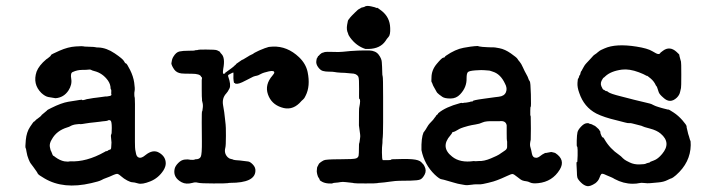

<svg xmlns="http://www.w3.org/2000/svg" viewBox="-20 -599 2425 651"><path d="M121 -209 139 -224Q139 -226 154 -233Q188 -250 211.5 -254Q235 -258 240 -258.5Q245 -259 249 -260Q258 -261 258 -261Q257 -257 275 -263H276Q286 -265 296 -266.5Q306 -268 308.5 -268Q311 -268 323.5 -270Q336 -272 338 -272H343L354 -274L357 -276Q358 -278 358 -280L357 -281Q358 -294 356.5 -295.5Q355 -297 355 -299Q355 -313 346 -326Q328 -351 300 -358Q292 -360 289 -362Q286 -364 280.5 -363Q275 -362 258.5 -362Q242 -362 227 -355Q218 -352 221.5 -332Q225 -312 212 -292Q196 -268 168 -266L144 -270Q133 -272 120 -284Q90 -314 104 -356Q112 -377 137 -398Q141 -401 141.5 -401Q142 -401 144 -403Q146 -405 149.5 -407.5Q153 -410 152.5 -412Q152 -414 181.5 -427Q211 -440 236.5 -441.5Q262 -443 262 -442Q262 -441 282 -440.5Q302 -440 303.5 -439Q305 -438 314 -438Q341 -437 369 -418Q397 -399 400.5 -391.5Q404 -384 407 -384Q410 -384 421 -362Q432 -340 435 -319Q438 -298 436.5 -291.5Q435 -285 435.5 -276.5Q436 -268 437 -267.5Q438 -267 437.5 -182.5Q437 -98 438.5 -92Q440 -86 441 -79Q443 -67 451.5 -64.5Q460 -62 473 -73Q499 -94 520 -81Q542 -68 542 -45Q542 -34 534 -21Q517 5 489.5 16Q462 27 448.5 23Q435 19 429 19Q423 19 411.5 13Q400 7 390.5 -1.5Q381 -10 376.5 -9.5Q372 -9 365 -6Q358 -3 351.5 0Q345 3 338.5 5Q332 7 324 11.5Q316 16 289 22Q195 44 131 6Q110 -6 108 -10.5Q106 -15 103 -19Q100 -23 93 -33Q86 -43 84 -45Q82 -47 77 -59Q72 -71 70 -84Q68 -97 67 -97Q65 -98 67.5 -124.5Q70 -151 82 -169Q94 -187 95 -186.5Q96 -186 99.5 -190Q103 -194 103.5 -194Q104 -194 106.5 -196Q109 -198 115 -202.5Q121 -207 121 -209ZM350 -91Q357 -91 357 -99Q357 -107 358 -116Q358 -120 356 -138L357 -147V-142Q359 -143 359 -165.5Q359 -188 354.5 -190.5Q350 -193 347 -191Q344 -189 337 -188.5Q330 -188 327 -187.5Q324 -187 320 -186.5Q316 -186 303 -184.5Q290 -183 284.5 -182.5Q279 -182 271 -180.5Q263 -179 258.5 -178.5Q254 -178 252 -178H250Q251 -179 248.5 -178.5Q246 -178 239.5 -177.5Q233 -177 227 -175Q221 -173 218 -171Q215 -169 208 -167Q172 -156 156 -127Q147 -113 149 -101Q151 -89 154 -85Q159 -71 160.5 -71Q162 -71 168 -66Q183 -55 198 -52Q211 -50 217 -52Q273 -49 335 -84Q339 -87 341 -86.5Q343 -86 346 -88.5Q349 -91 350 -91Z M742 -351Q774 -374 774 -375Q774 -376 776.5 -377.5Q779 -379 782 -383L781 -382L779 -381Q779 -381 789 -388Q799 -395 802 -397V-396Q820 -407 822 -408Q824 -409 825 -410Q826 -411 833 -414Q840 -417 839.5 -417.5Q839 -418 845 -421Q851 -424 851 -424Q851 -424 856 -426.5Q861 -429 861.5 -429Q862 -429 866.5 -431Q871 -433 874 -434Q877 -435 877.5 -435.5Q878 -436 884 -437.5Q890 -439 890 -439.5Q890 -440 905 -441Q954 -443 994 -405Q1017 -383 1023 -355Q1033 -307 1016 -274Q1012 -265 1008 -262Q1004 -259 995 -249Q968 -223 934 -235Q900 -246 888.5 -279Q877 -312 904 -343Q910 -350 910 -353Q910 -361 891.5 -357Q873 -353 864 -348Q855 -343 851.5 -342.5Q848 -342 844.5 -341Q841 -340 838.5 -339Q836 -338 817 -328Q798 -318 792 -316.5Q786 -315 785 -315H781Q781 -315 779.5 -315.5Q778 -316 777.5 -315.5Q777 -315 777 -316Q776 -319 775 -318Q774 -317 773.5 -317.5Q773 -318 772 -326Q771 -334 771.5 -342.5Q772 -351 771.5 -352.5Q771 -354 765.5 -351Q760 -348 756 -346Q752 -344 754 -339Q764 -311 758 -299Q752 -287 747 -282Q732 -266 736.5 -241.5Q741 -217 742.5 -199.5Q744 -182 745 -177Q746 -172 746 -138.5Q746 -105 744 -98Q739 -79 752 -66Q757 -61 763 -60Q769 -59 770 -58Q771 -57 779 -56Q795 -55 804.5 -53.5Q814 -52 821 -51.5Q828 -51 837.5 -41Q847 -31 846 -19Q844 21 761 21Q756 21 752 22Q748 23 704 23Q660 23 651 20.5Q642 18 633 21Q611 27 596 19Q566 3 572 -26Q574 -36 584.5 -46.5Q595 -57 606.5 -58Q618 -59 621 -58Q624 -57 632 -57Q640 -57 640 -58Q640 -59 644 -59Q656 -59 660.5 -67Q665 -75 664.5 -121Q664 -167 664 -184Q664 -220 665 -224Q665 -223 665 -221L666 -222Q669 -238 667.5 -247Q666 -256 665.5 -256Q665 -256 665 -257Q665 -258 665 -262Q664 -268 664 -294.5Q664 -321 664 -326.5Q664 -332 664.5 -332Q665 -332 665 -333Q665 -337 664 -337Q663 -337 662 -339Q658 -349 630 -349Q602 -349 595 -350Q579 -352 571 -363Q562 -376 561 -384L563 -395Q563 -395 564 -398.5Q565 -402 565.5 -402.5Q566 -403 568 -407Q577 -422 588.5 -424.5Q600 -427 620 -427Q640 -427 640.5 -428Q641 -429 646 -429Q651 -429 651.5 -430Q652 -431 678 -431Q711 -431 716 -428.5Q721 -426 723 -425Q725 -424 726 -423Q727 -422 726.5 -421.5Q726 -421 731 -416Q744 -403 737 -366Q734 -346 739 -349L744 -350L743 -351Z M1069 -418 1073 -420Q1075 -420 1075 -420.5Q1075 -421 1076.5 -421Q1078 -421 1079 -422Q1087 -424 1108.5 -423Q1130 -422 1142.5 -423.5Q1155 -425 1168.5 -426Q1182 -427 1194.5 -427.5Q1207 -428 1215 -428Q1223 -428 1232 -428Q1254 -427 1264 -413.5Q1274 -400 1274.5 -388.5Q1275 -377 1275.5 -372.5Q1276 -368 1276 -355.5Q1276 -343 1277.5 -340Q1279 -337 1279 -270.5Q1279 -204 1279 -184Q1279 -139 1277 -126Q1277 -112 1276 -107Q1275 -102 1275 -82Q1275 -58 1278 -56H1285Q1285 -56 1293.5 -56Q1302 -56 1306 -57Q1307 -57 1306.5 -57.5Q1306 -58 1306.5 -58.5Q1307 -59 1309 -59Q1355 -61 1378 -59Q1401 -57 1408.5 -49Q1416 -41 1416 -41Q1416 -41 1419 -36Q1427 -21 1420 -7.5Q1413 6 1405 9.5Q1397 13 1371.5 13.5Q1346 14 1334 14Q1322 14 1301.5 17Q1281 20 1271.5 20.5Q1262 21 1259 22Q1256 23 1219.5 23Q1183 23 1180 22Q1177 21 1170.5 20.5Q1164 20 1152.5 18.5Q1141 17 1134 18.5Q1127 20 1118.5 20.5Q1110 21 1109 22Q1106 24 1093.5 23Q1081 22 1072.5 17.5Q1064 13 1064 11Q1064 9 1062 6Q1060 3 1059 1.5Q1058 0 1058 -0.5Q1058 -1 1057 -3.5Q1056 -6 1055.5 -8.5Q1055 -11 1054.5 -14Q1054 -17 1054 -18.5Q1054 -20 1054.5 -24Q1055 -28 1055 -30Q1055 -32 1058 -37Q1061 -42 1061 -43Q1061 -44 1066 -48Q1071 -52 1078 -55.5Q1085 -59 1132.5 -59Q1180 -59 1187.5 -62Q1195 -65 1196 -72Q1197 -79 1197 -96Q1197 -113 1198 -114Q1199 -115 1199.5 -120.5Q1200 -126 1201 -131.5Q1202 -137 1201 -144L1197 -174Q1197 -234 1198 -234Q1204 -263 1198 -264Q1197 -264 1197.5 -298Q1198 -332 1195 -339Q1189 -350 1171 -350L1149 -352Q1143 -352 1135.5 -352.5Q1128 -353 1123 -353.5Q1118 -354 1113 -355Q1108 -356 1095.5 -356Q1083 -356 1074.5 -358.5Q1066 -361 1058.5 -371.5Q1051 -382 1052.5 -392Q1054 -402 1054.5 -401.5Q1055 -401 1057 -405.5Q1059 -410 1059.5 -409.5Q1060 -409 1062 -411L1063 -413Q1064 -413 1065 -414.5Q1066 -416 1067 -416ZM1216 -576Q1222 -581 1238 -577.5Q1254 -574 1255.5 -572.5Q1257 -571 1258 -572.5Q1259 -574 1273 -563Q1302 -541 1303 -504Q1304 -481 1297.5 -474Q1291 -467 1287 -460Q1269 -434 1230 -433H1219Q1188 -443 1167 -472Q1161 -481 1161 -482.5Q1161 -484 1160 -486Q1154 -498 1157 -515Q1160 -532 1161 -532Q1162 -532 1163.5 -534.5Q1165 -537 1166 -538Q1167 -539 1168 -540.5Q1169 -542 1173 -546Q1177 -550 1183.5 -556.5Q1190 -563 1192 -564.5Q1194 -566 1195 -567Q1196 -568 1199.5 -569.5Q1203 -571 1203 -571.5Q1203 -572 1204 -572.5Q1205 -573 1207 -573.5Q1209 -574 1211.5 -574.5Q1214 -575 1216 -576Z M1778 -118Q1776 -107 1778.5 -99.5Q1781 -92 1783.5 -78Q1786 -64 1798 -64Q1804 -64 1811 -69.5Q1818 -75 1818.5 -75Q1819 -75 1824 -78Q1829 -81 1830 -80.5Q1831 -80 1834.5 -81Q1838 -82 1842.5 -82.5Q1847 -83 1848 -83.5Q1849 -84 1854.5 -82.5Q1860 -81 1860.5 -81Q1861 -81 1863 -80Q1898 -57 1878 -24Q1853 17 1805 22Q1786 24 1778 20Q1770 16 1764 15.5Q1758 15 1752 13Q1746 11 1734 1Q1722 -9 1717.5 -9Q1713 -9 1699.5 -2.5Q1686 4 1680.5 6Q1675 8 1665.5 12Q1656 16 1635 21Q1614 26 1609 26Q1604 26 1595 26Q1586 26 1582 27Q1563 30 1554.5 28Q1546 26 1540.5 25.5Q1535 25 1518 20Q1501 15 1495.5 13.5Q1490 12 1485 10.5Q1480 9 1478 9Q1471 9 1454 -7Q1419 -41 1409 -90Q1408 -131 1416 -150L1417 -151L1422 -158L1424 -161Q1424 -161 1427.5 -167Q1431 -173 1432.5 -175Q1434 -177 1436.5 -180Q1439 -183 1444.5 -188.5Q1450 -194 1450.5 -195.5Q1451 -197 1455 -201.5Q1459 -206 1458.5 -206.5Q1458 -207 1462 -210Q1466 -213 1465.5 -214Q1465 -215 1467 -216Q1491 -236 1539 -249Q1546 -251 1546 -250Q1546 -249 1551 -250Q1556 -251 1556.5 -251Q1557 -251 1560 -251Q1563 -251 1566 -252Q1573 -253 1574.5 -254Q1576 -255 1583 -255V-256Q1582 -259 1618.5 -264Q1655 -269 1658.5 -269.5Q1662 -270 1671 -271Q1690 -273 1695.5 -286.5Q1701 -300 1692 -316Q1677 -348 1651 -356Q1647 -357 1643.5 -358.5Q1640 -360 1635 -360Q1630 -360 1622.5 -361Q1615 -362 1593 -360.5Q1571 -359 1566.5 -354.5Q1562 -350 1562 -334Q1563 -303 1540 -279Q1527 -265 1507.5 -265Q1488 -265 1480 -270.5Q1472 -276 1469 -278.5Q1466 -281 1464 -283Q1462 -285 1462 -285Q1462 -285 1459.5 -289Q1457 -293 1456.5 -294.5Q1456 -296 1452 -302.5Q1448 -309 1446.5 -314Q1445 -319 1443.5 -320.5Q1442 -322 1443 -336Q1443 -361 1460.5 -382Q1478 -403 1483 -403.5Q1488 -404 1488 -405.5Q1488 -407 1492 -410Q1524 -432 1552 -437Q1580 -442 1590 -442.5Q1600 -443 1600.5 -443Q1601 -443 1601.5 -442.5Q1602 -442 1605 -441.5Q1608 -441 1616 -440Q1624 -439 1632 -439Q1640 -439 1645.5 -438.5Q1651 -438 1653 -438.5Q1655 -439 1673.5 -435.5Q1692 -432 1712 -418Q1732 -404 1734.5 -399.5Q1737 -395 1742 -389.5Q1747 -384 1753 -370.5Q1759 -357 1764.5 -347.5Q1770 -338 1771.5 -332.5Q1773 -327 1776 -324Q1779 -321 1780 -279Q1781 -237 1779.5 -237Q1778 -237 1778 -224Q1778 -211 1778 -209.5Q1778 -208 1778 -207.5Q1778 -207 1778.5 -207.5Q1779 -208 1779.5 -203Q1780 -198 1780 -163.5Q1780 -129 1779.5 -125.5Q1779 -122 1778 -118ZM1698 -174Q1695 -191 1673 -188Q1670 -188 1655 -188Q1627 -189 1616.5 -184Q1606 -179 1592.5 -177Q1579 -175 1567.5 -172Q1556 -169 1552 -167.5Q1548 -166 1543.5 -164.5Q1539 -163 1530 -157.5Q1521 -152 1517 -151.5Q1513 -151 1513 -149Q1513 -147 1507 -140Q1472 -100 1513 -68Q1540 -46 1587 -53Q1590 -53 1590 -52.5Q1590 -52 1595 -52.5Q1600 -53 1603 -53Q1621 -52 1644.5 -62Q1668 -72 1672 -75Q1676 -78 1680 -80.5Q1684 -83 1684.5 -83.5Q1685 -84 1692.5 -89Q1700 -94 1699.5 -102.5Q1699 -111 1699.5 -115Q1700 -119 1699 -121Q1698 -123 1698 -147Q1698 -171 1698 -174Z M1998 -415 2005 -420Q2005 -421 2009 -423.5Q2013 -426 2013.5 -427Q2014 -428 2030 -435Q2068 -452 2138 -441Q2176 -435 2191.5 -425.5Q2207 -416 2211 -416H2215L2218 -418Q2218 -420 2228 -427Q2251 -444 2274 -423Q2284 -414 2283.5 -412.5Q2283 -411 2284.5 -406.5Q2286 -402 2287 -397Q2288 -392 2289 -390Q2290 -388 2290 -345.5Q2290 -303 2289 -300.5Q2288 -298 2286 -287.5Q2284 -277 2275 -268Q2252 -246 2229 -268Q2216 -279 2213.5 -286.5Q2211 -294 2210.5 -295.5Q2210 -297 2208.5 -301.5Q2207 -306 2206 -306.5Q2205 -307 2204 -309Q2198 -323 2186 -333Q2174 -343 2173.5 -342Q2173 -341 2168.5 -344Q2164 -347 2146 -354Q2114 -366 2089 -363Q2051 -358 2032 -340Q2027 -335 2026.5 -335.5Q2026 -336 2023 -331Q2014 -318 2019 -306.5Q2024 -295 2026 -295Q2028 -295 2031.5 -292Q2035 -289 2036.5 -290Q2038 -291 2042 -287Q2050 -281 2084.5 -272.5Q2119 -264 2119.5 -263.5Q2120 -263 2129 -261Q2138 -259 2143.5 -257.5Q2149 -256 2168.5 -251.5Q2188 -247 2189 -246Q2190 -245 2195 -243Q2200 -241 2201.5 -240Q2203 -239 2205.5 -238.5Q2208 -238 2213 -236Q2218 -234 2223 -233Q2228 -232 2230.5 -231Q2233 -230 2234.5 -230Q2236 -230 2240.5 -228.5Q2245 -227 2246.5 -227.5Q2248 -228 2264 -217.5Q2280 -207 2294 -191Q2308 -175 2308 -170.5Q2308 -166 2309 -163.5Q2310 -161 2311.5 -153Q2313 -145 2316 -137L2320 -123Q2322 -124 2322 -107Q2321 -48 2272 -5Q2260 5 2257 5.5Q2254 6 2242 12Q2230 18 2212.5 19.5Q2195 21 2185 22Q2175 23 2164.5 21.5Q2154 20 2146.5 22Q2139 24 2125 24Q2094 24 2064 8Q2058 4 2051.5 1.5Q2045 -1 2036 -5Q2022 -12 2019 -9Q2016 -6 2012.5 4Q2009 14 1999 22Q1981 34 1970.5 32Q1960 30 1949.5 19.5Q1939 9 1937.5 2.5Q1936 -4 1936 -16Q1934 -50 1935 -49Q1937 -49 1937.5 -51Q1938 -53 1938.5 -71.5Q1939 -90 1938.5 -90.5Q1938 -91 1938 -96.5Q1938 -102 1936.5 -102Q1935 -102 1935.5 -122Q1936 -142 1938 -150.5Q1940 -159 1950 -169.5Q1960 -180 1968 -181Q1976 -182 1976 -181Q1976 -180 1981 -179Q1986 -178 1986.5 -177.5Q1987 -177 1993 -174Q1998 -173 2010 -161Q2018 -149 2016.5 -150Q2015 -151 2015 -150Q2021 -132 2024 -133Q2025 -134 2025.5 -132.5Q2026 -131 2027 -130.5Q2028 -130 2030 -126Q2048 -95 2079 -74Q2087 -68 2088 -66.5Q2089 -65 2092 -62.5Q2095 -60 2098 -57.5Q2101 -55 2115.5 -48Q2130 -41 2148 -41.5Q2166 -42 2169.5 -44Q2173 -46 2178.5 -47Q2184 -48 2183.5 -49Q2183 -50 2197 -55Q2211 -60 2225 -77Q2257 -115 2220 -146Q2207 -157 2184 -163Q2161 -169 2159.5 -170.5Q2158 -172 2145 -175Q2132 -178 2125.5 -180Q2119 -182 2114 -181.5Q2109 -181 2100 -183.5Q2091 -186 2071 -191Q2028 -201 2002 -214Q1960 -236 1944 -284Q1937 -303 1938 -318Q1939 -333 1940.5 -333Q1942 -333 1943 -338Q1944 -343 1945.5 -344Q1947 -345 1947.5 -348Q1948 -351 1949 -354Q1950 -357 1951.5 -358.5Q1953 -360 1953 -360.5Q1953 -361 1953.5 -362Q1954 -363 1958.5 -371Q1963 -379 1965 -381Q1967 -383 1968.5 -385Q1970 -387 1976.5 -393.5Q1983 -400 1987.5 -405.5Q1992 -411 1995 -413Q1998 -415 1998 -415Z"/></svg>

Font: Jackwrite
Style: Regular
Weight: 400
Version: Version 1.0d1e1